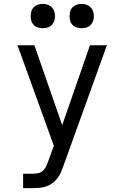

<svg xmlns="http://www.w3.org/2000/svg" viewBox="-20 -753 640 988"><path d="M99 215V141H148Q163 141 177 138Q191 135 201.5 125Q212 115 218 102Q224 89 229 75Q229 74 229 74Q229 74 229 74L257 -3L158 -277L70 -520H157L300 -109L443 -520H530L307 99Q301 116 294 132.5Q287 149 276 163.5Q265 178 250.5 189Q236 200 219 206Q202 212 184 213.5Q166 215 148 215ZM400 -608Q387 -608 375 -611.5Q363 -615 354 -624Q345 -633 341.5 -645Q338 -657 338 -670Q338 -683 341.5 -695Q345 -707 354 -716Q363 -725 375 -729Q387 -733 400 -733Q413 -733 425 -729Q437 -725 446 -716Q455 -707 459 -695Q463 -683 463 -670Q463 -657 459 -645Q455 -633 446 -624Q437 -615 425 -611.5Q413 -608 400 -608ZM200 -608Q187 -608 175 -611.5Q163 -615 154 -624Q145 -633 141.5 -645Q138 -657 138 -670Q138 -683 141.5 -695Q145 -707 154 -716Q163 -725 175 -729Q187 -733 200 -733Q213 -733 225 -729Q237 -725 246 -716Q255 -707 259 -695Q263 -683 263 -670Q263 -657 259 -645Q255 -633 246 -624Q237 -615 225 -611.5Q213 -608 200 -608Z"/></svg>

Font: Zed Sans Extended
Style: Regular
Weight: 400
Width: 7
Designer: Belleve Invis
Foundry: Belleve Invis
Version: Version 1.0.0; ttfautohint (v1.8.4)